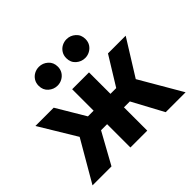

<svg xmlns="http://www.w3.org/2000/svg" viewBox="-169 -961 1177 1177"><g transform="rotate(-45 419.0 -373.0)"><path d="M345 0V-202H204.5V-319H345V-505H491V-319H630V-202H491V0ZM16.5 0 171 -266 26.5 -505H185L327.5 -265.5L181 0ZM651 0 508 -265.5 655.5 -505H809L664.5 -273L823.5 0ZM298 -583.5Q265 -583.5 239.8 -605.8Q214.5 -628 214.5 -665Q214.5 -689.5 226.2 -708Q238 -726.5 257 -736.5Q276 -746.5 298 -746.5Q330.5 -746.5 355.8 -724.2Q381 -702 381 -665Q381 -640.5 369.2 -622.2Q357.5 -604 338.5 -593.8Q319.5 -583.5 298 -583.5ZM537.5 -583.5Q504.5 -583.5 479.2 -605.8Q454 -628 454 -665Q454 -689.5 465.8 -708Q477.5 -726.5 496.5 -736.5Q515.5 -746.5 537.5 -746.5Q570 -746.5 595.2 -724.2Q620.5 -702 620.5 -665Q620.5 -640.5 608.8 -622.2Q597 -604 578 -593.8Q559 -583.5 537.5 -583.5Z"/></g></svg>

Font: Geologica Roman SemiBold
Style: Regular
Weight: 600
Designer: Sindre Bremnes, Frode Helland
Foundry: Monokrom Skriftforlag AS
Version: Version 1.010;gftools[0.9.28]